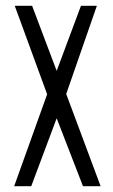

<svg xmlns="http://www.w3.org/2000/svg" viewBox="-20 -644 390 664"><path d="M29 0 143 -318 31 -624H91L176 -399L260 -624H315L209 -319L328 0H267L176 -235L88 0Z"/></svg>

Font: Inconsolata ExtraCondensed
Style: Regular
Weight: 400
Width: 2
Monospace: yes
Designer: Raph Levien, Cyreal, Brenton Simpson
Foundry: Raph Levien, Cyreal, Google
Version: Version 3.001; ttfautohint (v1.8.2.53-6de2)